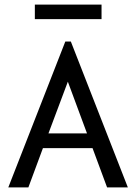

<svg xmlns="http://www.w3.org/2000/svg" viewBox="-20 -812 590 832"><path d="M444 0 381 -170H166L103 0H16L263 -632H287L534 0ZM274 -458 190 -234H357ZM131 -729V-792H420V-729Z"/></svg>

Font: Inconsolata SemiExpanded Medium
Style: Regular
Weight: 500
Width: 6
Monospace: yes
Designer: Raph Levien, Cyreal, Brenton Simpson
Foundry: Raph Levien, Cyreal, Google
Version: Version 3.001; ttfautohint (v1.8.2.53-6de2)